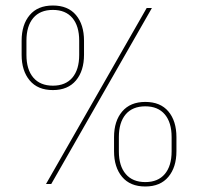

<svg xmlns="http://www.w3.org/2000/svg" viewBox="-20 -668 718 697"><path d="M147 0 512.5 -639H531.5L166 0ZM507.5 9Q452.5 9 423.2 -26Q394 -61 394 -119V-170Q394 -228.5 423.5 -263.2Q453 -298 507.5 -298Q562.5 -298 591.5 -263.2Q620.5 -228.5 620.5 -170V-119Q620.5 -61 591.2 -26Q562 9 507.5 9ZM507.5 -7Q553.5 -7 578.2 -36.2Q603 -65.5 603 -118.5V-170.5Q603 -223.5 578.2 -252.8Q553.5 -282 507.5 -282Q461 -282 436.2 -252.8Q411.5 -223.5 411.5 -170.5V-118.5Q411.5 -65.5 436.5 -36.2Q461.5 -7 507.5 -7ZM172 -341Q117 -341 87.8 -376Q58.5 -411 58.5 -469V-520Q58.5 -578.5 87.8 -613.2Q117 -648 172 -648Q227 -648 256 -613.2Q285 -578.5 285 -520V-469Q285 -411 255.8 -376Q226.5 -341 172 -341ZM172 -357Q218 -357 242.8 -386.2Q267.5 -415.5 267.5 -468.5V-520.5Q267.5 -573.5 242.8 -602.8Q218 -632 172 -632Q125.5 -632 100.8 -602.8Q76 -573.5 76 -520.5V-468.5Q76 -415.5 101 -386.2Q126 -357 172 -357Z"/></svg>

Font: Anek Gurmukhi Thin
Style: Regular
Weight: 250
Designer: Sarang Kulkarni (Gurmukhi), Yesha Goshar (Latin)
Foundry: Ek Type
Version: Version 1.003